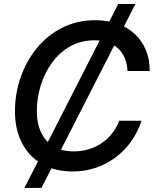

<svg xmlns="http://www.w3.org/2000/svg" viewBox="-20 -839 767 952"><path d="M101.1 92.8 566.4 -819.3H651.4L185.5 92.8ZM340.8 11.2Q252.9 11.2 188.5 -25.6Q124 -62.5 89.1 -129.6Q54.2 -196.8 54.2 -287.6Q54.2 -375 82.5 -456.1Q110.8 -537.1 163.3 -601.1Q215.8 -665 289.3 -701.9Q362.8 -738.8 453.1 -738.8Q512.7 -738.8 562.3 -721.4Q611.8 -704.1 647.5 -671.1Q683.1 -638.2 702.9 -591.8Q722.7 -545.4 722.2 -486.8H612.3Q610.4 -523.4 598.1 -551.8Q585.9 -580.1 564.7 -599.6Q543.5 -619.1 514.4 -629.2Q485.4 -639.2 449.2 -639.2Q381.8 -639.2 328.6 -609.4Q275.4 -579.6 238.5 -529.1Q201.7 -478.5 182.1 -416Q162.6 -353.5 162.6 -288.6Q162.6 -226.6 184.1 -181.6Q205.6 -136.7 246.8 -112.5Q288.1 -88.4 346.2 -88.4Q383.8 -88.4 418.2 -98.4Q452.6 -108.4 481.9 -127.7Q511.2 -147 533.9 -175.3Q556.6 -203.6 571.3 -240.2H681.6Q663.1 -183.1 629.6 -136.7Q596.2 -90.3 551 -57.1Q505.9 -23.9 452.6 -6.3Q399.4 11.2 340.8 11.2Z"/></svg>

Font: Inter 28pt Medium
Style: Italic
Weight: 500
Italic angle: -9.3988°
Designer: Rasmus Andersson
Foundry: rsms
Version: Version 4.001;git-66647c0bb